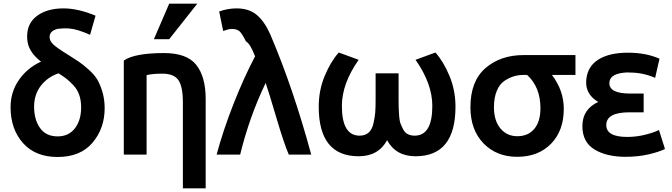

<svg xmlns="http://www.w3.org/2000/svg" viewBox="-20 -835 3684 1053"><path d="M301 -433Q240 -412 203.5 -364Q167 -316 167 -250Q167 -179 199.5 -133Q232 -87 296 -87Q357 -87 391 -131.5Q425 -176 425 -246Q425 -284 414.5 -314.5Q404 -345 381.5 -368.5Q359 -392 344 -403.5Q329 -415 301 -433ZM205 -497Q143 -545 132 -601Q127 -625 130 -656Q137 -718 191 -753.5Q245 -789 328 -789Q408 -789 504 -749L474 -644Q403 -676 357 -679Q334 -681 297 -677Q252 -666 252 -632Q252 -610 273 -590.5Q294 -571 353 -535Q392 -510 412.5 -496.5Q433 -483 465 -454.5Q497 -426 513 -399.5Q529 -373 541.5 -331.5Q554 -290 554 -242Q554 -131 487.5 -52.5Q421 26 296 26Q174 26 106 -50.5Q38 -127 38 -247Q38 -331 84 -397Q130 -463 205 -497Z M659 13V-503Q718 -544 880 -544Q1005 -544 1056.5 -479Q1108 -414 1108 -292V198H983V-273Q983 -360 958.5 -395.5Q934 -431 871 -431Q816 -431 784 -423V13ZM908 -620H824L908 -815H1062Z M1437 -380Q1349 -198 1297 13H1168Q1203 -118 1260.5 -264.5Q1318 -411 1379 -526Q1352 -596 1329 -608Q1307 -652 1292.5 -664.5Q1278 -677 1247 -676Q1230 -675 1204 -665L1182 -772Q1229 -789 1277 -789Q1346 -789 1388.5 -753Q1431 -717 1462 -647Q1587 -355 1687 13H1564Q1539 -43 1496 -188.5Q1453 -334 1437 -380Z M2040 -433H2166V-289Q2166 -259 2166.5 -243Q2167 -227 2169 -199.5Q2171 -172 2177 -156.5Q2183 -141 2192 -124Q2201 -107 2217 -99Q2233 -91 2254 -91Q2351 -91 2351 -254Q2351 -376 2259 -507L2368 -547Q2412 -498 2445 -419Q2478 -340 2478 -250Q2478 22 2259 22Q2151 22 2103 -66Q2055 22 1947 22Q1728 22 1728 -250Q1728 -340 1761 -419Q1794 -498 1838 -547L1947 -507Q1855 -376 1855 -254Q1855 -91 1952 -91Q1983 -91 2002 -108Q2021 -125 2028.5 -159.5Q2036 -194 2038 -219.5Q2040 -245 2040 -289Z M3072 -238Q3072 -118 3002 -46.5Q2932 25 2817 25Q2703 25 2631.5 -49Q2560 -123 2560 -247Q2560 -390 2642.5 -461.5Q2725 -533 2852 -533H3136V-424H3007Q3072 -339 3072 -238ZM2944 -241Q2944 -357 2871 -424H2850Q2823 -424 2798 -416.5Q2773 -409 2746.5 -391.5Q2720 -374 2704.5 -336.5Q2689 -299 2689 -247Q2689 -173 2724.5 -130.5Q2760 -88 2817 -88Q2877 -88 2910.5 -128.5Q2944 -169 2944 -241Z M3420 -84Q3471 -84 3520 -96.5Q3569 -109 3594 -122L3627 -18Q3598 -3 3539.5 11Q3481 25 3411 25Q3306 25 3240 -15.5Q3174 -56 3174 -143Q3174 -236 3261 -276Q3208 -307 3197 -358Q3193 -379 3196 -403Q3204 -473 3263.5 -509.5Q3323 -546 3424 -546Q3523 -546 3597 -513L3573 -408Q3509 -436 3440 -437Q3415 -439 3398 -436Q3322 -427 3322 -379Q3322 -322 3435 -322H3510V-219H3431Q3305 -219 3305 -149Q3305 -84 3420 -84Z"/></svg>

Font: Repo
Style: DemiBold
Weight: 600
Designer: Stefan Peev
Foundry: Context Ltd
Version: Version 001.000